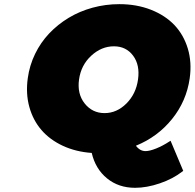

<svg xmlns="http://www.w3.org/2000/svg" viewBox="-20 -728 938 925"><path d="M113.8 -351.1Q122.1 -412.6 148.9 -468Q175.8 -523.4 217 -566.9Q258.3 -610.4 310.8 -642.1Q363.3 -673.8 425.8 -690.9Q488.3 -708 555.2 -708Q638.2 -708 706.8 -681.2Q775.4 -654.3 820.1 -607.4Q864.7 -560.5 884.8 -494.1Q904.8 -427.7 894 -351.1Q878.4 -240.7 808.8 -154.5Q739.3 -68.4 634.8 -25.9Q654.3 0 681.2 0Q700.7 0 732.4 -12.7Q764.2 -25.4 796.9 -46.9L801.8 -49.8L862.8 95.2L858.9 98.1Q813 133.8 750 155.3Q687 176.8 630.9 176.8Q551.3 176.8 495.6 131.3Q439.9 85.9 421.9 8.8Q345.2 3.4 282.7 -25.6Q220.2 -54.7 179.7 -101.6Q139.2 -148.4 121.3 -212.9Q103.5 -277.3 113.8 -351.1ZM483.9 -183.1Q542.5 -183.1 588.9 -229.2Q635.3 -275.4 645 -345.2Q654.8 -415 621.1 -460Q587.4 -504.9 528.8 -504.9Q468.8 -504.9 419.7 -459.7Q370.6 -414.6 360.8 -345.2Q351.1 -275.9 387.9 -229.5Q424.8 -183.1 483.9 -183.1Z"/></svg>

Font: Trueno UltraBlack
Style: Italic
Weight: 950
Designer: Julieta Ulanovsky
Foundry: Julieta Ulanovsky
Version: Version 3.001b | FøM Fix